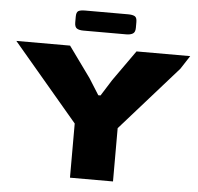

<svg xmlns="http://www.w3.org/2000/svg" viewBox="-53 -804 886 858"><g transform="rotate(5 390.0 -375.0)"><path d="M292 0V-243L0 -588H241L340 -451L386 -378H396L442 -451L539 -588H780L741 -528L485 -239V0ZM295 -660Q275 -660 265 -666.5Q255 -673 255 -693V-719Q255 -739 264 -744.5Q273 -750 295 -750H487Q507 -750 517 -744.5Q527 -739 527 -719V-693Q527 -673 516 -666.5Q505 -660 487 -660Z"/></g></svg>

Font: Goldman
Style: Bold
Weight: 700
Designer: Jaikishan Patel
Version: Version 1.000; ttfautohint (v1.8.3)